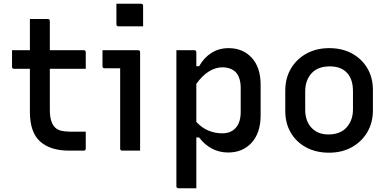

<svg xmlns="http://www.w3.org/2000/svg" viewBox="-20 -801 2070 1021"><path d="M436 -101V-11Q436 0 425 0H347Q248 0 193.5 -48.5Q139 -97 139 -206V-435H55Q44 -435 44 -446V-534H139V-700H234Q245 -700 245 -689V-534H425Q436 -534 436 -523V-435H245V-216Q245 -150 273 -123Q285 -111 304.5 -106Q324 -101 351 -101Z M619 -11V-438H536Q525 -438 525 -449V-534H714Q725 -534 725 -523V0H630Q619 0 619 -11ZM599 -781H730Q741 -781 741 -770V-661H610Q599 -661 599 -672Z M918 -534H1013Q1024 -534 1024 -523V-449H1039Q1065 -495 1105 -520Q1145 -545 1195 -545Q1272 -545 1319 -493.5Q1366 -442 1366 -350V-189Q1366 -95 1318.5 -42.5Q1271 10 1193 10Q1146 10 1106.5 -11Q1067 -32 1039 -70H1024V200H929Q918 200 918 189ZM1162 -443Q1127 -443 1091.5 -421.5Q1056 -400 1024 -355V-153Q1053 -121 1088.5 -106.5Q1124 -92 1162 -92Q1208 -92 1234 -121.5Q1260 -151 1260 -206V-333Q1260 -389 1233 -418Q1206 -443 1162 -443Z M1730 -545Q1800 -545 1852 -516.5Q1904 -488 1933.5 -438Q1963 -388 1963 -323V-215Q1963 -148 1932.5 -97Q1902 -46 1849.5 -17.5Q1797 11 1730 11Q1660 11 1607.5 -17.5Q1555 -46 1526 -96Q1497 -146 1497 -211V-319Q1497 -386 1527.5 -437Q1558 -488 1610.5 -516.5Q1663 -545 1730 -545ZM1734 -448Q1670 -448 1636.5 -411Q1603 -374 1603 -315V-218Q1603 -155 1639 -119Q1672 -86 1726 -86Q1790 -86 1823.5 -124Q1857 -162 1857 -219V-316Q1857 -382 1823 -416Q1791 -448 1734 -448Z"/></svg>

Font: Recursive Sn Lnr St Med
Style: Regular
Weight: 500
Version: Version 1.085;hotconv 1.1.0;makeotfexe 2.6.0; ttfautohint (v